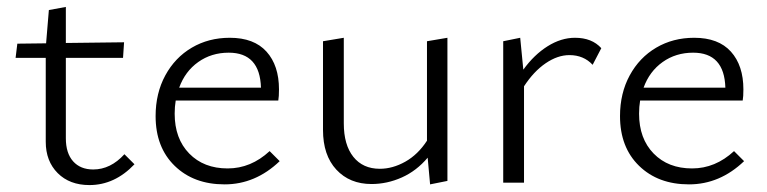

<svg xmlns="http://www.w3.org/2000/svg" viewBox="-20 -527 2212 554"><path d="M368 -53Q311 7 238 7Q181 7 146.5 -27.5Q112 -62 112 -118V-360H25L30 -401L113 -402L121 -498L170 -507V-403L338 -405L335 -360H170V-128Q170 -85 191 -61.5Q212 -38 249 -38Q299 -38 339 -82Z M787 -62Q717 5 628 5Q539 5 484 -48.5Q429 -102 429 -192Q429 -258 457 -309.5Q485 -361 533.5 -389.5Q582 -418 643 -418Q713 -418 749 -378Q785 -338 785 -269Q785 -248 783 -237H487Q484 -219 484 -199Q484 -127 526 -84Q568 -41 637 -41Q704 -41 758 -91ZM497 -274H733Q730 -375 640 -375Q590 -375 552 -348Q514 -321 497 -274Z M1271 -418V-5L1221 5L1214 -72Q1182 -34 1139.5 -15Q1097 4 1052 4Q989 4 950.5 -37.5Q912 -79 912 -152V-408L972 -418V-171Q972 -109 999.5 -74.5Q1027 -40 1076 -40Q1113 -40 1149.5 -60.5Q1186 -81 1212 -121V-408Z M1715 -388 1690 -340Q1664 -368 1623 -368Q1589 -368 1554.5 -344.5Q1520 -321 1492 -278V0H1432V-408L1481 -418L1490 -326Q1521 -369 1560 -393.5Q1599 -418 1639 -418Q1688 -418 1715 -388Z M2127 -62Q2057 5 1968 5Q1879 5 1824 -48.5Q1769 -102 1769 -192Q1769 -258 1797 -309.5Q1825 -361 1873.5 -389.5Q1922 -418 1983 -418Q2053 -418 2089 -378Q2125 -338 2125 -269Q2125 -248 2123 -237H1827Q1824 -219 1824 -199Q1824 -127 1866 -84Q1908 -41 1977 -41Q2044 -41 2098 -91ZM1837 -274H2073Q2070 -375 1980 -375Q1930 -375 1892 -348Q1854 -321 1837 -274Z"/></svg>

Font: Ysabeau Semilight
Style: Regular
Weight: 300
Designer: Christian Thalmann (Catharsis Fonts)
Version: Version 0.003